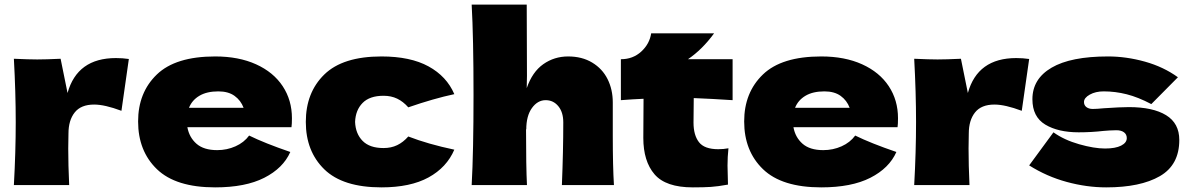

<svg xmlns="http://www.w3.org/2000/svg" viewBox="-20 -800 5148 830"><path d="M272 -398Q314 -549 481 -549Q510 -549 537 -545L505 -321Q433 -348 387 -348Q330 -348 303 -314Q276 -280 276 -223V-224L275 -158Q275 -87 279 0H40Q48 -144 48 -272Q48 -400 40 -546Q106 -543 141 -543Q178 -543 242 -546Z M1116 -250H790Q798 -206 829.5 -178.5Q861 -151 919 -151Q961 -151 998 -167.5Q1035 -184 1057 -214Q1124 -181 1235 -143Q1204 -73 1122.5 -31.5Q1041 10 910 10Q740 10 658.5 -68.5Q577 -147 577 -275Q577 -400 658 -478Q739 -556 910 -556Q1012 -556 1087 -522Q1162 -488 1202 -427.5Q1242 -367 1242 -289Q1242 -263 1240 -250ZM797 -334H1033Q1021 -366 994 -385.5Q967 -405 924 -405Q874 -405 842 -386Q810 -367 797 -334Z M1638 -160Q1671 -160 1697 -172.5Q1723 -185 1745 -210Q1830 -177 1944 -153Q1911 -76 1832.5 -33Q1754 10 1629 10Q1462 10 1382 -68Q1302 -146 1302 -273Q1302 -400 1382 -478Q1462 -556 1629 -556Q1754 -556 1832.5 -513Q1911 -470 1944 -393Q1855 -374 1745 -336Q1723 -361 1697 -373.5Q1671 -386 1638 -386Q1578 -386 1547.5 -355Q1517 -324 1515 -273Q1517 -222 1547.5 -191Q1578 -160 1638 -160Z M2409 0Q2415 -147 2415 -271Q2415 -315 2393.5 -341Q2372 -367 2339 -367Q2304 -367 2279.5 -333Q2255 -299 2255 -240L2254 -242Q2254 -79 2258 0H2019Q2027 -144 2027 -390Q2027 -636 2019 -780H2257L2258 -472L2257 -419Q2281 -489 2328.5 -522.5Q2376 -556 2436 -556Q2496 -556 2540 -529.5Q2584 -503 2606.5 -458Q2629 -413 2629 -357V-213Q2629 -80 2634 0Z M3147 -367Q3055 -373 2979 -376L2978 -270Q2978 -216 3001.5 -185.5Q3025 -155 3085 -155Q3108 -155 3129 -159Q3125 -122 3125 -84Q3125 -66 3127 -2Q3083 6 3053 8Q3023 10 2975 10Q2858 10 2809.5 -46.5Q2761 -103 2761 -204L2762 -373Q2715 -371 2664 -367V-544Q2716 -544 2752 -577Q2788 -610 2795 -656H3067Q3016 -586 2954 -544H3147Z M3736 -250H3410Q3418 -206 3449.5 -178.5Q3481 -151 3539 -151Q3581 -151 3618 -167.5Q3655 -184 3677 -214Q3744 -181 3855 -143Q3824 -73 3742.5 -31.5Q3661 10 3530 10Q3360 10 3278.5 -68.5Q3197 -147 3197 -275Q3197 -400 3278 -478Q3359 -556 3530 -556Q3632 -556 3707 -522Q3782 -488 3822 -427.5Q3862 -367 3862 -289Q3862 -263 3860 -250ZM3417 -334H3653Q3641 -366 3614 -385.5Q3587 -405 3544 -405Q3494 -405 3462 -386Q3430 -367 3417 -334Z M4164 -398Q4206 -549 4373 -549Q4402 -549 4429 -545L4397 -321Q4325 -348 4279 -348Q4222 -348 4195 -314Q4168 -280 4168 -223V-224L4167 -158Q4167 -87 4171 0H3932Q3940 -144 3940 -272Q3940 -400 3932 -546Q3998 -543 4033 -543Q4070 -543 4134 -546Z M4429 -85 4534 -228Q4580 -195 4645 -176.5Q4710 -158 4757 -158Q4802 -158 4826.5 -170.5Q4851 -183 4851 -203Q4851 -219 4839 -228Q4827 -237 4806 -237Q4793 -237 4776.5 -236Q4760 -235 4750 -234Q4698 -228 4643 -228Q4554 -228 4498.5 -261.5Q4443 -295 4443 -371Q4443 -459 4526 -507.5Q4609 -556 4770 -556Q4849 -556 4929.5 -533.5Q5010 -511 5072 -466L4957 -350Q4900 -380 4850.5 -392.5Q4801 -405 4751 -405Q4716 -405 4691 -391Q4666 -377 4666 -359Q4666 -345 4676.5 -337Q4687 -329 4704 -329Q4721 -329 4751 -332Q4824 -337 4860 -337Q4964 -337 5021 -302Q5078 -267 5078 -195Q5078 -87 4994 -38.5Q4910 10 4762 10Q4678 10 4591.5 -13.5Q4505 -37 4429 -85Z"/></svg>

Font: Dela Gothic One
Style: Regular
Weight: 400
Designer: aratakana
Foundry: aratakana
Version: Version 1.004